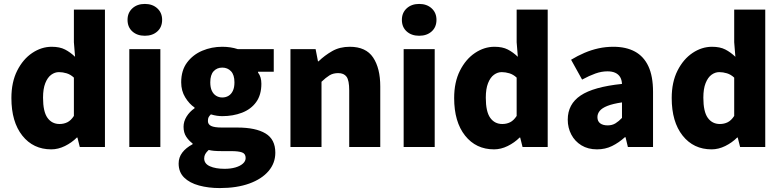

<svg xmlns="http://www.w3.org/2000/svg" viewBox="-20 -748 3976 977"><path d="M241 12Q149 12 93.5 -58Q38 -128 38 -249Q38 -330 67.5 -388.5Q97 -447 144 -478.5Q191 -510 243 -510Q284 -510 311 -496Q338 -482 362 -459L356 -533V-699H514V0H386L374 -48H371Q345 -22 310.5 -5Q276 12 241 12ZM283 -117Q305 -117 323 -126Q341 -135 356 -158V-353Q339 -369 319 -375Q299 -381 280 -381Q259 -381 240.5 -367.5Q222 -354 210.5 -325Q199 -296 199 -251Q199 -180 221.5 -148.5Q244 -117 283 -117Z M638 0V-498H796V0ZM717 -566Q678 -566 653.5 -588Q629 -610 629 -647Q629 -683 653.5 -705.5Q678 -728 717 -728Q756 -728 780.5 -705.5Q805 -683 805 -647Q805 -610 780.5 -588Q756 -566 717 -566Z M1098 209Q1041 209 993 196Q945 183 917 155.5Q889 128 889 84Q889 53 907.5 28.5Q926 4 960 -14V-18Q941 -32 927.5 -52.5Q914 -73 914 -103Q914 -130 929.5 -155Q945 -180 970 -197V-201Q943 -219 922.5 -252.5Q902 -286 902 -329Q902 -390 932 -430Q962 -470 1009.5 -490Q1057 -510 1111 -510Q1132 -510 1152 -507Q1172 -504 1190 -498H1373V-383H1293V-379Q1302 -367 1306 -353Q1310 -339 1310 -322Q1310 -265 1283.5 -228.5Q1257 -192 1211.5 -174.5Q1166 -157 1111 -157Q1098 -157 1084 -159Q1070 -161 1053 -166Q1045 -158 1041.5 -151.5Q1038 -145 1038 -132Q1038 -115 1054.5 -107Q1071 -99 1110 -99H1188Q1281 -99 1331 -69Q1381 -39 1381 29Q1381 82 1346.5 122.5Q1312 163 1248.5 186Q1185 209 1098 209ZM1111 -252Q1129 -252 1143 -260.5Q1157 -269 1165 -286Q1173 -303 1173 -329Q1173 -367 1155.5 -385.5Q1138 -404 1111 -404Q1084 -404 1067 -385.5Q1050 -367 1050 -329Q1050 -303 1058 -286Q1066 -269 1080 -260.5Q1094 -252 1111 -252ZM1123 111Q1154 111 1178 104Q1202 97 1216 84.5Q1230 72 1230 56Q1230 34 1211.5 27.5Q1193 21 1158 21H1112Q1085 21 1069 19.5Q1053 18 1042 15Q1030 26 1024.5 36Q1019 46 1019 58Q1019 85 1048 98Q1077 111 1123 111Z M1458 0V-498H1586L1598 -436H1601Q1632 -466 1670.5 -488Q1709 -510 1760 -510Q1842 -510 1878.5 -455.5Q1915 -401 1915 -308V0H1757V-288Q1757 -339 1743.5 -357.5Q1730 -376 1701 -376Q1675 -376 1656.5 -364.5Q1638 -353 1616 -332V0Z M2034 0V-498H2192V0ZM2113 -566Q2074 -566 2049.5 -588Q2025 -610 2025 -647Q2025 -683 2049.5 -705.5Q2074 -728 2113 -728Q2152 -728 2176.5 -705.5Q2201 -683 2201 -647Q2201 -610 2176.5 -588Q2152 -566 2113 -566Z M2494 12Q2402 12 2346.5 -58Q2291 -128 2291 -249Q2291 -330 2320.5 -388.5Q2350 -447 2397 -478.5Q2444 -510 2496 -510Q2537 -510 2564 -496Q2591 -482 2615 -459L2609 -533V-699H2767V0H2639L2627 -48H2624Q2598 -22 2563.5 -5Q2529 12 2494 12ZM2536 -117Q2558 -117 2576 -126Q2594 -135 2609 -158V-353Q2592 -369 2572 -375Q2552 -381 2533 -381Q2512 -381 2493.5 -367.5Q2475 -354 2463.5 -325Q2452 -296 2452 -251Q2452 -180 2474.5 -148.5Q2497 -117 2536 -117Z M3018 12Q2972 12 2938.5 -8.5Q2905 -29 2887 -63.5Q2869 -98 2869 -139Q2869 -218 2934.5 -262Q3000 -306 3145 -321Q3144 -342 3135.5 -356Q3127 -370 3111 -377.5Q3095 -385 3071 -385Q3041 -385 3010 -374Q2979 -363 2942 -343L2886 -444Q2919 -464 2954 -479Q2989 -494 3025.5 -502Q3062 -510 3101 -510Q3166 -510 3211 -485.5Q3256 -461 3279.5 -410.5Q3303 -360 3303 -281V0H3175L3163 -50H3160Q3129 -22 3094.5 -5Q3060 12 3018 12ZM3072 -110Q3095 -110 3112 -120.5Q3129 -131 3145 -148V-227Q3098 -220 3070.5 -209Q3043 -198 3031.5 -183.5Q3020 -169 3020 -152Q3020 -131 3034 -120.5Q3048 -110 3072 -110Z M3601 12Q3509 12 3453.5 -58Q3398 -128 3398 -249Q3398 -330 3427.5 -388.5Q3457 -447 3504 -478.5Q3551 -510 3603 -510Q3644 -510 3671 -496Q3698 -482 3722 -459L3716 -533V-699H3874V0H3746L3734 -48H3731Q3705 -22 3670.5 -5Q3636 12 3601 12ZM3643 -117Q3665 -117 3683 -126Q3701 -135 3716 -158V-353Q3699 -369 3679 -375Q3659 -381 3640 -381Q3619 -381 3600.5 -367.5Q3582 -354 3570.5 -325Q3559 -296 3559 -251Q3559 -180 3581.5 -148.5Q3604 -117 3643 -117Z"/></svg>

Font: Mada ExtraBold
Style: Regular
Weight: 800
Designer: Khaled Hosny
Version: Version 1.5